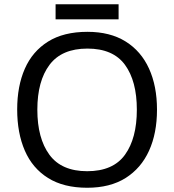

<svg xmlns="http://www.w3.org/2000/svg" viewBox="-20 -875 821 905"><path d="M720 -358Q720 -247 682.5 -164.5Q645 -82 572 -36Q499 10 391 10Q280 10 206.5 -36Q133 -82 97 -165Q61 -248 61 -359Q61 -469 97 -551Q133 -633 206.5 -679Q280 -725 392 -725Q499 -725 572 -679.5Q645 -634 682.5 -551.5Q720 -469 720 -358ZM156 -358Q156 -223 213 -145.5Q270 -68 391 -68Q513 -68 569 -145.5Q625 -223 625 -358Q625 -493 569 -569.5Q513 -646 392 -646Q271 -646 213.5 -569.5Q156 -493 156 -358ZM539 -855V-784H242V-855Z"/></svg>

Font: Noto Sans Adlam
Style: Regular
Weight: 400
Designer: Mark Jamra, Neil Patel
Foundry: JamraPatel LLC
Version: Version 3.001